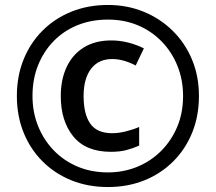

<svg xmlns="http://www.w3.org/2000/svg" viewBox="-20 -744 870 774"><path d="M427 -132Q326 -132 275.5 -194Q225 -256 225 -357Q225 -423 248.5 -473.5Q272 -524 317.5 -552.5Q363 -581 429 -581Q463 -581 496.5 -572.5Q530 -564 560 -549L527 -480Q502 -493 478.5 -499.5Q455 -506 432 -506Q377 -506 347 -466.5Q317 -427 317 -357Q317 -284 344 -245.5Q371 -207 432 -207Q457 -207 486 -214Q515 -221 541 -232V-157Q516 -146 489.5 -139Q463 -132 427 -132ZM415 10Q335 10 268 -17Q201 -44 151.5 -93.5Q102 -143 75 -210Q48 -277 48 -357Q48 -437 75 -504Q102 -571 151.5 -620.5Q201 -670 268 -697Q335 -724 415 -724Q492 -724 558.5 -697Q625 -670 675.5 -620.5Q726 -571 754 -504Q782 -437 782 -357Q782 -277 755 -210Q728 -143 678.5 -93.5Q629 -44 562 -17Q495 10 415 10ZM415 -49Q478 -49 533 -71.5Q588 -94 629.5 -135.5Q671 -177 694.5 -233Q718 -289 718 -357Q718 -422 695.5 -478Q673 -534 632.5 -576Q592 -618 537 -641.5Q482 -665 415 -665Q348 -665 292.5 -642.5Q237 -620 196.5 -578.5Q156 -537 133.5 -481Q111 -425 111 -357Q111 -292 133.5 -236Q156 -180 196.5 -138Q237 -96 292.5 -72.5Q348 -49 415 -49Z"/></svg>

Font: Noto Sans Oriya Medium
Style: Regular
Weight: 500
Version: Version 2.003